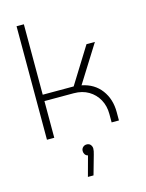

<svg xmlns="http://www.w3.org/2000/svg" viewBox="-146 -817 908 1193"><g transform="rotate(-15 308.0 -220.5)"><path d="M81 0V-730H128V-277H327L472 -510H526L376 -271Q456 -255 500 -196Q544 -137 544 -54V0H497V-54Q497 -106 474.5 -147Q452 -188 411.5 -212Q371 -236 316 -236H128V0ZM267 289 302 160Q290 157 283.5 147.5Q277 138 277 126Q277 111 287 101.5Q297 92 311 92Q328 92 336.5 103Q345 114 345 127Q345 142 338 165L303 289Z"/></g></svg>

Font: MuseoModerno ExtraLight
Style: Regular
Weight: 200
Designer: Pablo Cosgaya, Héctor Gatti, Marcela Romero, and the Authors of The MuseoModerno Project.
Foundry: Omnibus-Type Team
Version: Version 1.001